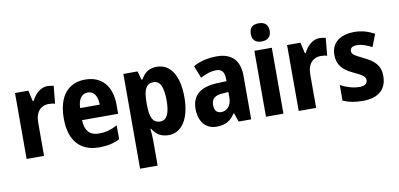

<svg xmlns="http://www.w3.org/2000/svg" viewBox="-87 -1048 3264 1572"><g transform="rotate(-10 1545.0 -262.0)"><path d="M333 -558C275 -558 227 -510 202 -457H195L174 -548H63V0H208V-278C208 -369 257 -412 318 -412C341 -412 358 -409 371 -405L385 -551C369 -555 350 -558 333 -558Z M647 -557C505 -557 420 -458 420 -271C420 -89 508 10 665 10C736 10 788 -2 837 -28V-143C784 -115 739 -102 683 -102C606 -102 567 -148 565 -234H865V-309C865 -465 784 -557 647 -557ZM651 -449C702 -449 729 -404 730 -334H567C570 -414 602 -449 651 -449Z M1242 -558C1180 -558 1141 -532 1110 -476H1102L1082 -548H964V240H1110V27C1110 1 1107 -31 1104 -66H1110C1137 -20 1179 10 1243 10C1351 10 1423 -93 1423 -274C1423 -456 1355 -558 1242 -558ZM1195 -439C1249 -439 1275 -385 1275 -274C1275 -165 1249 -112 1195 -112C1132 -112 1110 -162 1110 -266V-289C1110 -392 1134 -439 1195 -439Z M1743 -557C1665 -557 1598 -540 1545 -510L1585 -407C1633 -432 1677 -446 1716 -446C1761 -446 1785 -421 1785 -362V-343L1706 -340C1569 -334 1496 -277 1496 -163C1496 -62 1548 10 1641 10C1718 10 1758 -16 1797 -74H1800L1826 0H1930V-363C1930 -491 1863 -557 1743 -557ZM1741 -250 1785 -253V-205C1785 -140 1748 -101 1700 -101C1664 -101 1643 -123 1643 -169C1643 -220 1671 -247 1741 -250Z M2126 -764C2077 -764 2048 -742 2048 -688C2048 -635 2079 -613 2126 -613C2173 -613 2205 -635 2205 -688C2205 -741 2175 -764 2126 -764ZM2198 -548H2053V0H2198Z M2595 -558C2537 -558 2489 -510 2464 -457H2457L2436 -548H2325V0H2470V-278C2470 -369 2519 -412 2580 -412C2603 -412 2620 -409 2633 -405L2647 -551C2631 -555 2612 -558 2595 -558Z M3057 -162C3057 -250 3009 -293 2929 -332C2849 -371 2831 -382 2831 -409C2831 -434 2851 -448 2887 -448C2925 -448 2970 -432 3011 -410L3051 -514C2997 -543 2945 -558 2884 -558C2766 -558 2692 -501 2692 -402C2692 -317 2736 -271 2816 -234C2898 -196 2916 -180 2916 -153C2916 -123 2894 -107 2849 -107C2800 -107 2740 -125 2693 -151V-21C2743 1 2794 10 2858 10C2989 10 3057 -53 3057 -162Z"/></g></svg>

Font: Noto Sans Oriya Cond Bold
Style: Bold
Weight: 700
Width: 3
Designer: Amélie Bonet and Sol Matas
Foundry: Google LLC
Version: Version 2.006